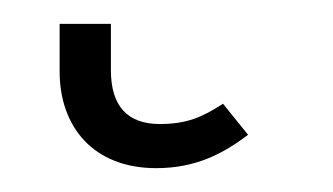

<svg xmlns="http://www.w3.org/2000/svg" viewBox="-20 26 279 161"><path d="M111 167C144 167 167 155 188 139L167 113C150 124 137 130 114 130C87 130 73 115 73 85V46H30V86C30 132 58 167 111 167Z"/></svg>

Font: Fira Sans ExtraLight
Style: Regular
Weight: 200
Designer: bBox Type GmbH & Carrois Corporate GbR & Edenspiekermann AG
Foundry: bBox Type GmbH & Carrois Corporate GbR & Edenspiekermann AG
Version: Version 4.300;PS 004.300;hotconv 1.0.88;makeotf.lib2.5.64775